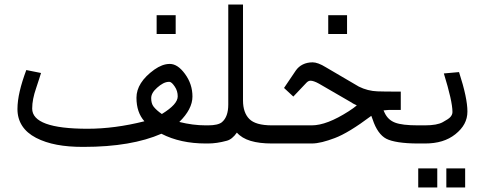

<svg xmlns="http://www.w3.org/2000/svg" viewBox="-20 -633 2154 847"><path d="M755 -483V-566H671V-483ZM122 -154C122 -182 128 -211 139 -243C150 -275 157 -299 161 -311L96 -324C71 -257 57 -200 57 -152C57 -96 85 -53 139 -25C193 3 261 15 345 15H349C491 15 605 -5 692 -43C748 -14 814 0 887 0V-80C850 -80 811 -85 771 -95C809 -132 829 -170 829 -207C829 -244 818 -277 796 -307C774 -337 752 -351 729 -351C706 -351 684 -342 661 -326C608 -288 582 -246 582 -202C582 -158 594 -124 617 -98C530 -76 446 -65 366 -65C203 -65 122 -95 122 -154ZM694 -130C678 -141 666 -152 658 -162C650 -172 647 -185 647 -200C647 -215 655 -230 673 -246C691 -262 708 -272 726 -272C735 -272 742 -264 751 -251C760 -238 764 -223 764 -208C764 -184 741 -159 694 -130Z M1180 0V-80C1130 -80 1098 -90 1080 -108C1062 -126 1052 -153 1052 -190V-613H987V-172C987 -136 978 -110 959 -94C948 -85 928 -80 898 -80H854V-6C864 -3 874 0 884 0H898C923 0 951 -4 980 -12C996 -16 1011 -28 1025 -48C1054 -15 1105 0 1180 0Z M1511 -483V-566H1428V-483ZM1824 0V-80C1777 -80 1744 -84 1723 -92C1702 -100 1687 -114 1677 -135L1672 -146C1675 -146 1679 -147 1683 -147C1687 -147 1691 -148 1695 -148H1748V-229H1718C1696 -229 1673 -229 1645 -230C1617 -231 1589 -238 1563 -251L1418 -336C1394 -351 1374 -358 1359 -358C1327 -358 1301 -345 1285 -322L1233 -245L1274 -207L1329 -265C1336 -273 1342 -277 1350 -277C1358 -277 1371 -273 1387 -264L1532 -180C1534 -178 1538 -176 1542 -174C1546 -172 1551 -170 1554 -168C1545 -160 1533 -152 1518 -142C1454 -101 1400 -80 1355 -80H1147V-6C1157 -3 1167 0 1177 0H1355C1384 0 1417 -9 1457 -24C1497 -39 1550 -71 1618 -122L1624 -106C1638 -63 1659 -34 1684 -21C1709 -8 1757 0 1824 0ZM1192 -112Z M1909 194V110H1825V194ZM2032 194V110H1949V194ZM2005 -315 1938 -309C1963 -228 1976 -171 1976 -139C1976 -131 1973 -124 1967 -117C1961 -110 1949 -103 1933 -94C1917 -85 1891 -80 1855 -80H1791V-6C1801 -3 1811 0 1821 0H1855C1910 0 1954 -13 1989 -41C2024 -69 2042 -101 2042 -141C2042 -181 2030 -238 2005 -315Z"/></svg>

Font: Iranian Sans 
Style: Regular
Weight: 400
Designer: Hooman Mehr, Hadi Navid in Neviseh Pardaz Co. Ltd. (http://nevisa.com)
Foundry: http://font-store.ir
Version: 5.0.0 build 1/7/1393